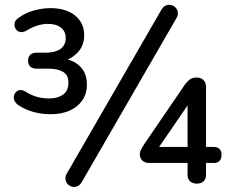

<svg xmlns="http://www.w3.org/2000/svg" viewBox="-20 -742 938 780"><path d="M186 -278Q147 -278 113 -288Q79 -298 53 -316Q40 -326 37 -338.5Q34 -351 40 -361.5Q46 -372 57.5 -375.5Q69 -379 85 -369Q107 -355 130.5 -348.5Q154 -342 179 -342Q214 -342 236 -357.5Q258 -373 258 -406Q258 -437 236.5 -450Q215 -463 177 -463H129Q112 -463 103 -471.5Q94 -480 94 -496Q94 -511 103 -519.5Q112 -528 129 -528H166Q204 -528 225.5 -543Q247 -558 247 -588Q247 -614 228 -629.5Q209 -645 174 -645Q154 -645 131.5 -638Q109 -631 90 -619Q74 -609 61.5 -612Q49 -615 43 -625.5Q37 -636 39.5 -648.5Q42 -661 56 -670Q82 -689 116.5 -699Q151 -709 185 -709Q248 -709 285 -679Q322 -649 322 -599Q322 -558 297 -530.5Q272 -503 237 -494V-504Q280 -498 306.5 -471Q333 -444 333 -398Q333 -360 313.5 -333Q294 -306 261.5 -292Q229 -278 186 -278ZM312 -2Q304 11 293.5 15Q283 19 273 16.5Q263 14 255.5 6.5Q248 -1 246 -13Q244 -25 252 -38L636 -703Q644 -716 654.5 -720Q665 -724 675.5 -721.5Q686 -719 693.5 -711Q701 -703 702.5 -691.5Q704 -680 696 -667ZM780 4Q762 4 752 -5.5Q742 -15 742 -32V-80H586Q568 -80 558 -90Q548 -100 548 -114Q548 -125 553.5 -135.5Q559 -146 567 -158L733 -401Q738 -408 749 -417.5Q760 -427 779 -427Q797 -427 807 -416.5Q817 -406 817 -387V-145H849Q863 -145 871.5 -137Q880 -129 880 -114Q880 -96 871.5 -88Q863 -80 849 -80H817V-32Q817 -15 807 -5.5Q797 4 780 4ZM742 -145V-340H760L614 -127V-145Z"/></svg>

Font: Nunito ExtraLight Medium
Style: Regular
Weight: 500
Version: Version 3.602